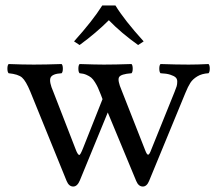

<svg xmlns="http://www.w3.org/2000/svg" viewBox="-20 -663 787 695"><path d="M245.1 12.2Q229.5 12.2 221.2 -7.8L89.8 -331.1Q73.7 -370.1 59.8 -382.3Q45.9 -394.5 11.2 -397.9Q6.8 -402.3 6.8 -414.6Q6.8 -426.8 11.2 -431.2Q63 -429.2 102.1 -429.2Q143.6 -429.2 203.1 -431.2Q207.5 -426.8 207.5 -414.6Q207.5 -402.3 203.1 -397.9Q168.5 -396 162.8 -381.3Q157.2 -366.7 172.9 -331.1L252.9 -125Q261.2 -102.1 267.1 -102.1Q271 -102.1 280.8 -127L351.1 -304.2L345.2 -319.8Q338.4 -336.9 334.7 -345.2Q331.1 -353.5 324 -365Q316.9 -376.5 310.1 -382.1Q303.2 -387.7 292.5 -392.3Q281.7 -397 268.1 -397.9Q263.7 -402.3 263.7 -414.6Q263.7 -426.8 268.1 -431.2Q327.6 -429.2 356 -429.2Q396.5 -429.2 456.1 -431.2Q460.4 -426.8 460.4 -414.6Q460.4 -402.3 456.1 -397.9Q417 -395 410.9 -383.5Q404.8 -372.1 419.9 -336.9L505.9 -118.2Q511.7 -103 516.1 -103Q521 -103 527.8 -122.1L611.8 -330.1Q617.2 -343.3 619.4 -350.6Q621.6 -357.9 621.6 -367.7Q621.6 -377.4 615.7 -382.8Q609.9 -388.2 596.4 -392.6Q583 -397 561 -397.9Q556.6 -402.3 556.6 -414.6Q556.6 -426.8 561 -431.2Q620.6 -429.2 663.1 -429.2Q694.8 -429.2 734.9 -431.2Q739.3 -426.8 739.3 -414.6Q739.3 -402.3 734.9 -397.9Q710.4 -396.5 694.1 -386.5Q677.7 -376.5 669.2 -363.3Q660.6 -350.1 650.9 -326.2L520 -8.8Q511.7 12.2 497.1 12.2Q481.4 12.2 473.1 -7.8L370.1 -255.9L269 -9.8Q259.8 12.2 245.1 12.2ZM248 -513.2Q315.4 -587.9 350.1 -643.1H397.9Q430.2 -590.3 500 -513.2L480 -500Q419.4 -543 374 -589.8Q327.6 -543.5 268.1 -500Z"/></svg>

Font: Common Serif
Style: Regular
Weight: 400
Designer: Philipp H. Poll, Khaled Hosny
Foundry: Stefan Peev, Context Ltd.
Version: Version 1.026